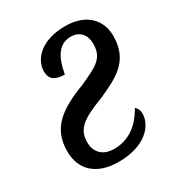

<svg xmlns="http://www.w3.org/2000/svg" viewBox="-139 -637 683 739"><g transform="rotate(-30 202.5 -268.0)"><path d="M176 10C295 10 348 -53 348 -106C348 -124 339 -134 333 -139C298 -76 249 -42 186 -42C130 -42 108 -78 108 -115C108 -173 140 -199 240 -237C330 -277 400 -312 400 -421C400 -494 349 -546 258 -546C147 -546 100 -486 100 -435C100 -401 121 -385 164 -385C177 -461 206 -500 256 -500C294 -500 318 -475 318 -433C318 -370 283 -353 200 -316C87 -273 24 -225 24 -124C24 -44 76 10 176 10Z"/></g></svg>

Font: Noto Serif Condensed Medium
Style: Italic
Weight: 500
Width: 3
Italic angle: -12°
Designer: Monotype Design Team
Foundry: Monotype Imaging Inc.
Version: Version 2.013